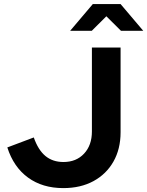

<svg xmlns="http://www.w3.org/2000/svg" viewBox="-20 -940 744 970"><path d="M299.6 10.3Q194.6 10.3 121.7 -42.8Q48.7 -95.9 17 -195.2L150.7 -245.6Q172.7 -182.4 209.5 -151.9Q246.3 -121.5 300.6 -121.5Q365.2 -121.5 404.7 -163.8Q444.3 -206.1 444.3 -275.7V-700H589.2V-271.9Q589.2 -187.2 553.1 -123.7Q517.1 -60.3 452.2 -25Q387.3 10.3 299.6 10.3ZM591.3 -784.3 517.3 -857.8 443.6 -784.3H334.3L449 -919.6H589.1L703.8 -784.3Z"/></svg>

Font: Red Hat Display VF
Style: Regular
Weight: 300
Designer: Pentagram, MCKL
Foundry: Pentagram, MCKL
Version: Version 1.023